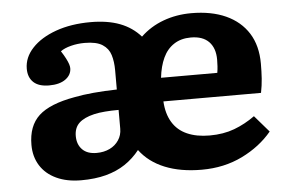

<svg xmlns="http://www.w3.org/2000/svg" viewBox="-44 -599 1022 675"><g transform="rotate(-5 467.0 -262.0)"><path d="M217 14Q166.5 14 129.5 -3.3Q92.5 -20.5 72.7 -52Q53 -83.5 53 -125Q53 -192 91.7 -227.8Q130.5 -263.5 218 -279Q248 -285 286.2 -288.5Q324.5 -292 369 -293V-361Q369 -391.5 361.7 -415Q354.5 -438.5 333.3 -452.2Q312 -466 270.5 -466Q245 -466 221.8 -460Q198.5 -454 185 -444Q195 -428.5 201 -416.7Q207 -405 209.8 -396.5Q212.5 -388 212.5 -382Q212.5 -358.5 191.5 -343.2Q170.5 -328 133.5 -328Q97 -328 78.5 -345.2Q60 -362.5 60 -393Q60 -433 90.5 -465.7Q121 -498.5 174.8 -517.8Q228.5 -537 297.5 -537Q357.5 -537 400.8 -520.5Q444 -504 473.5 -470.5Q508 -503.5 554 -520.5Q600 -537.5 653 -537.5Q723.5 -537.5 774.8 -514.3Q826 -491 853.8 -447Q881.5 -403 881.5 -339.5Q881.5 -312 879.8 -286.7Q878 -261.5 873 -237H528.5Q531 -193 549.3 -163Q567.5 -133 600.8 -118.3Q634 -103.5 680.5 -103.5Q729 -103.5 767.8 -118Q806.5 -132.5 841 -157.5L891.5 -99Q850 -49 785.8 -17.5Q721.5 14 642.5 14Q567.5 14 512.3 -8.5Q457 -31 424.5 -74.5Q402 -46 372.5 -26.2Q343 -6.5 304.5 3.8Q266 14 217 14ZM279 -77Q305 -77 325.3 -86.8Q345.5 -96.5 357.2 -114.3Q369 -132 369 -154.5V-221Q343 -221 321 -219.2Q299 -217.5 282 -213.5Q246 -205 228.5 -188.2Q211 -171.5 211 -142.5Q211 -113 228.5 -95Q246 -77 279 -77ZM527.5 -320.5H726Q728 -332 728.7 -343.5Q729.5 -355 729.5 -367Q729.5 -407.5 707.8 -430Q686 -452.5 644 -452.5Q609 -452.5 584.3 -436.2Q559.5 -420 545.8 -390.5Q532 -361 527.5 -320.5Z"/></g></svg>

Font: Literata Variable Black
Style: Regular
Weight: 900
Designer: Latin by Veronika Burian and Jose Scaglione. Greek by Irene Vlachou. Cyrillic by Vera Evstafieva.
Foundry: TypeTogether
Version: Version 3.021